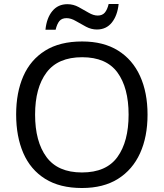

<svg xmlns="http://www.w3.org/2000/svg" viewBox="-20 -933 821 963"><path d="M720 -358Q720 -247 682.5 -164.5Q645 -82 572 -36Q499 10 391 10Q280 10 206.5 -36Q133 -82 97 -165Q61 -248 61 -359Q61 -469 97 -551Q133 -633 206.5 -679Q280 -725 392 -725Q499 -725 572 -679.5Q645 -634 682.5 -551.5Q720 -469 720 -358ZM156 -358Q156 -223 213 -145.5Q270 -68 391 -68Q513 -68 569 -145.5Q625 -223 625 -358Q625 -493 569 -569.5Q513 -646 392 -646Q271 -646 213.5 -569.5Q156 -493 156 -358ZM208 -784Q214 -843 242.5 -877.5Q271 -912 318 -912Q348 -912 374.5 -897.5Q401 -883 425 -869Q449 -855 470 -855Q493 -855 505.5 -869.5Q518 -884 525 -913H575Q569 -855 541 -820Q513 -785 466 -785Q438 -785 411.5 -799Q385 -813 360.5 -827.5Q336 -842 314 -842Q290 -842 278 -827.5Q266 -813 259 -784Z"/></svg>

Font: Noto Sans Ol Chiki
Style: Regular
Weight: 400
Designer: Monotype Design Team, Lewis McGuffie
Foundry: Monotype Imaging Inc.
Version: Version 2.003